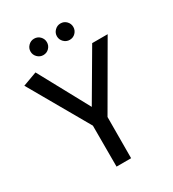

<svg xmlns="http://www.w3.org/2000/svg" viewBox="-206 -982 990 1096"><g transform="rotate(-30 289.5 -434.0)"><path d="M331 0 332 -271 569 -680H467L283 -366L103 -697L10 -663L235 -270V0ZM192 -760Q215 -760 230.5 -776Q246 -792 246 -814Q246 -836 230.5 -852Q215 -868 192 -868Q170 -868 154 -852Q138 -836 138 -814Q138 -792 154 -776Q170 -760 192 -760ZM366 -760Q389 -760 404.5 -776Q420 -792 420 -814Q420 -836 404.5 -852Q389 -868 366 -868Q344 -868 328 -852Q312 -836 312 -814Q312 -792 328 -776Q344 -760 366 -760Z"/></g></svg>

Font: Catamaran Medium
Style: Regular
Weight: 500
Designer: Pria Ravichandran
Version: Version 2.000